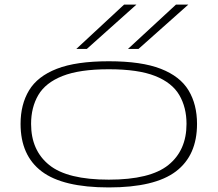

<svg xmlns="http://www.w3.org/2000/svg" viewBox="-20 -810 952 840"><path d="M70 -268Q70 -353 107 -414.5Q144 -476 228.5 -509Q313 -542 456 -542Q599 -542 683.5 -509Q768 -476 805 -414.5Q842 -353 842 -268Q842 -130 749.5 -60Q657 10 456 10Q255 10 162.5 -60Q70 -130 70 -268ZM116 -268Q116 -152 195.5 -88Q275 -24 456 -24Q637 -24 716.5 -88Q796 -152 796 -268Q796 -340 764.5 -394Q733 -448 659 -477.5Q585 -507 456 -507Q328 -507 253.5 -477.5Q179 -448 147.5 -394Q116 -340 116 -268ZM540 -596 750 -790H804L586 -596ZM314 -596 523 -790H577L360 -596Z"/></svg>

Font: Georama ExtraExtended ExtraLight
Style: Regular
Weight: 200
Width: 8
Designer: Jean-Baptiste Levee
Foundry: Production Type
Version: Version 1.000